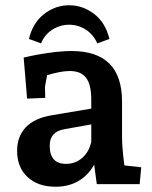

<svg xmlns="http://www.w3.org/2000/svg" viewBox="-20 -700 579 730"><path d="M45 -127Q45 -181 78 -216Q111 -251 178 -262L327 -287V-321Q327 -378 307.5 -404Q288 -430 245 -430Q211 -430 159 -414L151 -370L152 -328L83 -325L70 -481Q115 -492 165 -499Q215 -506 252 -506Q444 -506 444 -314V-182Q444 -136 453 -71L517 -64L511 0H348L338 -74Q316 -34 278.5 -12Q241 10 192 10Q124 10 84.5 -27Q45 -64 45 -127ZM231 -77Q267 -77 293 -100Q319 -123 327 -161V-227L226 -209Q169 -200 169 -146Q169 -77 231 -77ZM243 -606Q209 -606 179.5 -587.5Q150 -569 136 -535L90 -552Q105 -614 148 -647Q191 -680 243 -680Q295 -680 338 -647Q381 -614 396 -552L350 -535Q335 -569 306 -587.5Q277 -606 243 -606Z"/></svg>

Font: Andada Pro
Style: Bold
Weight: 700
Designer: Carolina Giovagnoli
Foundry: Huerta Tipografica
Version: Version 3.005; ttfautohint (v1.8.4)